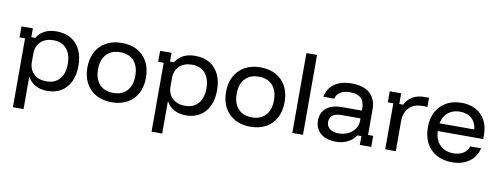

<svg xmlns="http://www.w3.org/2000/svg" viewBox="-70 -1079 4312 1657"><g transform="rotate(10 2086.5 -250.0)"><path d="M89.2 200V-403.3H40.8V-500H140.8V-423.3H175.8Q200.8 -465.8 244.2 -487.9Q287.5 -510 347.5 -510Q423.3 -510 475.8 -478.3Q528.3 -446.7 556.2 -388.3Q584.2 -330 584.2 -250Q584.2 -170 556.7 -111.7Q529.2 -53.3 477.9 -21.7Q426.7 10 355.8 10Q296.7 10 252.5 -13.8Q208.3 -37.5 185.8 -80.8H182.5V200ZM333.3 -70Q408.3 -70 449.6 -117.5Q490.8 -165 490.8 -250Q490.8 -335 449.6 -382.5Q408.3 -430 333.3 -430Q265 -430 223.8 -390.8Q182.5 -351.7 182.5 -286.7V-213.3Q182.5 -148.3 223.8 -109.2Q265 -70 333.3 -70Z M919.2 10Q841.7 10 783.8 -22.1Q725.8 -54.2 694.2 -112.5Q662.5 -170.8 662.5 -250Q662.5 -329.2 694.2 -387.5Q725.8 -445.8 783.8 -477.9Q841.7 -510 919.2 -510Q999.2 -510 1056.2 -478.3Q1113.3 -446.7 1144.6 -388.3Q1175.8 -330 1175.8 -250Q1175.8 -170.8 1144.6 -112.1Q1113.3 -53.3 1055.8 -21.7Q998.3 10 919.2 10ZM919.2 -71.7Q996.7 -71.7 1039.6 -118.8Q1082.5 -165.8 1082.5 -250Q1082.5 -335 1039.6 -381.7Q996.7 -428.3 919.2 -428.3Q842.5 -428.3 799.2 -381.2Q755.8 -334.2 755.8 -250Q755.8 -165.8 799.2 -118.8Q842.5 -71.7 919.2 -71.7Z M1304.2 200V-403.3H1255.8V-500H1355.8V-423.3H1390.8Q1415.8 -465.8 1459.2 -487.9Q1502.5 -510 1562.5 -510Q1638.3 -510 1690.8 -478.3Q1743.3 -446.7 1771.2 -388.3Q1799.2 -330 1799.2 -250Q1799.2 -170 1771.7 -111.7Q1744.2 -53.3 1692.9 -21.7Q1641.7 10 1570.8 10Q1511.7 10 1467.5 -13.8Q1423.3 -37.5 1400.8 -80.8H1397.5V200ZM1548.3 -70Q1623.3 -70 1664.6 -117.5Q1705.8 -165 1705.8 -250Q1705.8 -335 1664.6 -382.5Q1623.3 -430 1548.3 -430Q1480 -430 1438.8 -390.8Q1397.5 -351.7 1397.5 -286.7V-213.3Q1397.5 -148.3 1438.8 -109.2Q1480 -70 1548.3 -70Z M2134.2 10Q2056.7 10 1998.8 -22.1Q1940.8 -54.2 1909.2 -112.5Q1877.5 -170.8 1877.5 -250Q1877.5 -329.2 1909.2 -387.5Q1940.8 -445.8 1998.8 -477.9Q2056.7 -510 2134.2 -510Q2214.2 -510 2271.2 -478.3Q2328.3 -446.7 2359.6 -388.3Q2390.8 -330 2390.8 -250Q2390.8 -170.8 2359.6 -112.1Q2328.3 -53.3 2270.8 -21.7Q2213.3 10 2134.2 10ZM2134.2 -71.7Q2211.7 -71.7 2254.6 -118.8Q2297.5 -165.8 2297.5 -250Q2297.5 -335 2254.6 -381.7Q2211.7 -428.3 2134.2 -428.3Q2057.5 -428.3 2014.2 -381.2Q1970.8 -334.2 1970.8 -250Q1970.8 -165.8 2014.2 -118.8Q2057.5 -71.7 2134.2 -71.7Z M2502.5 0V-700H2595.8V0Z M2884.2 9.2Q2799.2 9.2 2750.4 -32.9Q2701.7 -75 2701.7 -143.3Q2701.7 -215 2750 -254.6Q2798.3 -294.2 2889.2 -294.2H3060V-316.7Q3060 -432.5 2932.5 -432.5Q2828.3 -432.5 2806.7 -354.2H2712.5Q2725 -428.3 2783.8 -469.2Q2842.5 -510 2934.2 -510Q3038.3 -510 3093.8 -460.8Q3149.2 -411.7 3149.2 -319.2V-96.7H3194.2V0H3094.2V-76.7H3059.2Q3033.3 -36.7 2988.3 -13.8Q2943.3 9.2 2884.2 9.2ZM2896.7 -65.8Q2941.7 -65.8 2979.2 -84.2Q3016.7 -102.5 3038.3 -134.2Q3060 -165.8 3060 -203.3V-225.8H2895Q2790 -225.8 2790 -147.5Q2790 -110 2818.3 -87.9Q2846.7 -65.8 2896.7 -65.8Z M3316.7 0V-403.3H3268.3V-500H3368.3V-406.7H3403.3Q3424.2 -452.5 3467.9 -478.3Q3511.7 -504.2 3570.8 -504.2H3611.7V-424.2H3565.8Q3490.8 -424.2 3450 -380Q3409.2 -335.8 3409.2 -260.8V0Z M3901.7 10Q3823.3 10 3765.8 -22.1Q3708.3 -54.2 3677.1 -113.3Q3645.8 -172.5 3645.8 -251.7Q3645.8 -330.8 3677.1 -388.8Q3708.3 -446.7 3765 -478.3Q3821.7 -510 3897.5 -510Q3970 -510 4022.9 -480.8Q4075.8 -451.7 4105 -398.3Q4134.2 -345 4134.2 -271.7V-234.2H3735.8Q3740 -155.8 3783.8 -112.1Q3827.5 -68.3 3900.8 -68.3Q3951.7 -68.3 3986.7 -89.6Q4021.7 -110.8 4035 -152.5H4130Q4111.7 -75 4051.2 -32.5Q3990.8 10 3901.7 10ZM3739.2 -302.5H4044.2Q4037.5 -364.2 3998.8 -398.3Q3960 -432.5 3896.7 -432.5Q3834.2 -432.5 3792.5 -398.3Q3750.8 -364.2 3739.2 -302.5Z"/></g></svg>

Font: Funnel Display Light
Style: Regular
Weight: 400
Version: Version 1.000